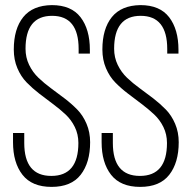

<svg xmlns="http://www.w3.org/2000/svg" viewBox="-20 -726 752 752"><path d="M183 -706Q259 -706 295.5 -658.5Q332 -611 332 -531V-516H288V-534Q288 -664 184 -664Q80 -664 80 -535Q80 -501 94 -472Q108 -443 130.5 -421.5Q153 -400 179.5 -380.5Q206 -361 233 -340.5Q260 -320 282.5 -297Q305 -274 319 -241Q333 -208 333 -169Q333 -89 296 -41.5Q259 6 182 6Q105 6 68 -41.5Q31 -89 31 -169V-205H75V-166Q75 -37 181 -37Q287 -37 287 -166Q287 -200 273 -228.5Q259 -257 236.5 -278Q214 -299 187 -319Q160 -339 133.5 -359.5Q107 -380 84.5 -403Q62 -426 48 -459Q34 -492 34 -532Q34 -613 71 -659Q108 -705 183 -706ZM530 -706Q606 -706 642.5 -658.5Q679 -611 679 -531V-516H635V-534Q635 -664 531 -664Q427 -664 427 -535Q427 -501 441 -472Q455 -443 477.5 -421.5Q500 -400 527 -380.5Q554 -361 580.5 -340.5Q607 -320 629.5 -297Q652 -274 666 -241Q680 -208 680 -169Q680 -89 643 -41.5Q606 6 529 6Q452 6 415 -41.5Q378 -89 378 -169V-205H422V-166Q422 -37 528 -37Q634 -37 634 -166Q634 -200 620 -228.5Q606 -257 583.5 -278Q561 -299 534.5 -319Q508 -339 481 -359.5Q454 -380 431.5 -403Q409 -426 395 -459Q381 -492 381 -532Q381 -613 418 -659Q455 -705 530 -706Z"/></svg>

Font: TypoPRO Bebas Neue
Style: Regular
Weight: 400
Designer: Ryoichi Tsunekawa
Foundry: Ryoichi Tsunekawa
Version: Version 001.003